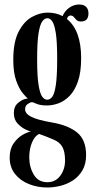

<svg xmlns="http://www.w3.org/2000/svg" viewBox="-20 -584 429 853"><path d="M190.5 249Q146 249 107.8 233.5Q69.5 218 46.2 188.2Q23 158.5 23 116Q23 78 40.5 53Q58 28 80.2 15.2Q102.5 2.5 117 0.5Q111.5 -0.5 93.2 -9Q75 -17.5 58.2 -35.2Q41.5 -53 41.5 -82Q41.5 -111.5 60.8 -127.2Q80 -143 95.5 -145Q102 -146.5 104 -146Q96.5 -151.5 80.8 -170.5Q65 -189.5 52 -225.5Q39 -261.5 39 -318.5Q39 -398 63 -443.8Q87 -489.5 122.2 -508.8Q157.5 -528 191.5 -528Q229 -528 258 -512.5Q267.5 -535.5 287.8 -549.8Q308 -564 331.5 -564Q353 -564 363 -553.2Q373 -542.5 373 -524.5Q373 -488.5 339.5 -488.5Q326.5 -488.5 319.8 -495.2Q313 -502 307.8 -508.5Q302.5 -515 293.5 -515Q281 -515 277.5 -499.5Q340.5 -449 340.5 -325.5Q340.5 -263 326.2 -222Q312 -181 289 -157.8Q266 -134.5 239.8 -125Q213.5 -115.5 189.5 -115.5Q162 -115.5 145.8 -121.5Q129.5 -127.5 126 -129.5Q124.5 -130 122.5 -130Q114.5 -130 103 -122Q91.5 -114 91.5 -98.5Q91.5 -79 119 -65Q146.5 -51 210.5 -40Q283.5 -27.5 323 5Q362.5 37.5 362.5 105Q362.5 145.5 346 173.2Q329.5 201 303.5 217.8Q277.5 234.5 247.5 241.8Q217.5 249 190.5 249ZM189.5 -141Q202 -141 212 -153.8Q222 -166.5 228 -205.8Q234 -245 234 -323.5Q234 -398 228 -436.5Q222 -475 212.2 -489Q202.5 -503 190.5 -503Q178 -503 167.8 -489Q157.5 -475 151.2 -436Q145 -397 145 -321.5Q145 -244 151.5 -205.2Q158 -166.5 168 -153.8Q178 -141 189.5 -141ZM190.5 225.5Q226.5 225.5 247.8 196.8Q269 168 269 129Q269 90 257 68.5Q245 47 216.5 35.5Q200 28.5 181 21Q162 13.5 153.5 11Q134 20.5 122 49.5Q110 78.5 110 115Q110 158 130 191.8Q150 225.5 190.5 225.5Z"/></svg>

Font: Imbue 50pt SemiBold
Style: Regular
Weight: 600
Designer: Tyler Finck
Foundry: Etcetera Type Company
Version: Version 1.102; ttfautohint (v1.8.3)